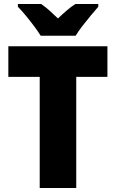

<svg xmlns="http://www.w3.org/2000/svg" viewBox="-20 -947 583 967"><path d="M364 0H180V-560H22V-714H521V-560H364ZM185 -767Q172 -788 151.5 -815.5Q131 -843 109 -869.5Q87 -896 70 -913V-927H187Q209 -912 228.5 -894.5Q248 -877 272 -854Q296 -877 317 -895Q338 -913 360 -927H475V-913Q459 -895 437.5 -869Q416 -843 395 -816Q374 -789 361 -767Z"/></svg>

Font: Noto Sans Gujarati SemiCondensed Black
Style: Regular
Weight: 900
Width: 4
Designer: Jelle Bosma - Monotype Design Team, Universal Thirst
Foundry: Monotype Imaging Inc.
Version: Version 2.106; ttfautohint (v1.8.4.7-5d5b)